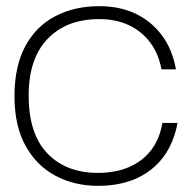

<svg xmlns="http://www.w3.org/2000/svg" viewBox="-20 -593 633 623"><path d="M298 10Q221 10 159.5 -23Q98 -56 62.5 -120.5Q27 -185 27 -281Q27 -378 62 -443Q97 -508 159.5 -540.5Q222 -573 302 -573Q368 -573 419 -549Q470 -525 504.5 -479.5Q539 -434 551 -368H504Q494 -421 465.5 -457.5Q437 -494 395.5 -512.5Q354 -531 302 -531Q196 -531 134.5 -467Q73 -403 73 -283Q73 -159 133.5 -95.5Q194 -32 298 -32Q355 -32 399 -51Q443 -70 470.5 -106Q498 -142 507 -194H556Q544 -129 510 -83.5Q476 -38 422.5 -14Q369 10 298 10Z"/></svg>

Font: Darker Grotesque Light
Style: Regular
Weight: 400
Version: Version 1.000;gftools[0.9.28]